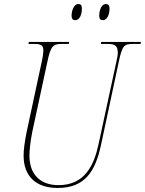

<svg xmlns="http://www.w3.org/2000/svg" viewBox="-20 -922 719 952"><path d="M490 -822C513 -822 523 -854 523 -878C523 -897 516 -902 505 -902C481 -902 472 -866 472 -846C472 -826 479 -822 490 -822ZM353 -822C377 -822 386 -854 386 -879C386 -897 380 -902 368 -902C345 -902 335 -866 335 -846C335 -826 343 -822 353 -822ZM266 10C401 10 453 -72 481 -204L569 -616C586 -698 597 -704 639 -704H677L679 -714H482L480 -704H514C545 -704 564 -699 564 -661C564 -649 562 -637 557 -616L469 -209C447 -105 402 -4 270 -4C179 -4 126 -58 126 -150C126 -171 129 -213 140 -268L215 -616C231 -693 243 -704 285 -704H321L323 -714H123L121 -704H153C183 -704 195 -696 195 -673C195 -663 193 -643 187 -616L112 -267C102 -218 97 -178 97 -151C97 -48 158 10 266 10Z"/></svg>

Font: Noto Serif Display Condensed Thin
Style: Italic
Weight: 100
Width: 3
Italic angle: -12°
Designer: Monotype Design Team
Foundry: Monotype Imaging Inc.
Version: Version 2.009